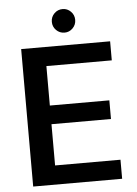

<svg xmlns="http://www.w3.org/2000/svg" viewBox="-59 -929 695 974"><g transform="rotate(-5 288.5 -442.0)"><path d="M70 0V-700H523V-603H190V-402H493V-307H190V-97H523V0ZM297 -764Q272 -764 254.5 -781.5Q237 -799 237 -824Q237 -849 254.5 -866.5Q272 -884 297 -884Q321 -884 338.5 -866.5Q356 -849 356 -824Q356 -799 338.5 -781.5Q321 -764 297 -764Z"/></g></svg>

Font: DM Sans 17pt SemiBold
Style: Regular
Weight: 600
Version: Version 4.004;gftools[0.9.30]